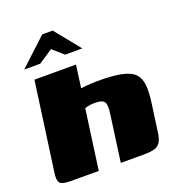

<svg xmlns="http://www.w3.org/2000/svg" viewBox="-126 -796 833 900"><g transform="rotate(-20 290.0 -346.0)"><path d="M78 0Q32 0 21.5 -12.5Q11 -25 15 -57L77 -505H284L269 -392Q280 -394 294 -395Q308 -396 323.5 -397Q339 -398 353 -398Q427 -398 471 -389Q515 -380 535.5 -359Q556 -338 559.5 -302Q563 -266 555 -211L537 -80Q533 -46 523 -29Q513 -12 493.5 -6Q474 0 438 0H324L356 -234Q360 -264 357 -279.5Q354 -295 341 -300.5Q328 -306 301 -306Q293 -306 284.5 -305Q276 -304 268.5 -302Q261 -300 255 -298L214 0ZM48 -566 184 -692H236L338 -566H252L199 -613L128 -566Z"/></g></svg>

Font: Genos Thin Black
Style: Italic
Weight: 900
Italic angle: -8°
Version: Version 1.010